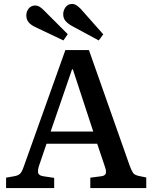

<svg xmlns="http://www.w3.org/2000/svg" viewBox="-20 -958 776 978"><path d="M11 0V-53L56 -61Q75 -65 84 -75Q93 -85 103 -115L313 -703H433L641 -113Q651 -87 658 -77Q665 -67 686 -62L725 -54V0H440V-53L494 -60Q514 -62 518.5 -73.5Q523 -85 514 -110L475 -226H217L179 -114Q172 -93 174 -78.5Q176 -64 202 -60L256 -52V0ZM238 -288H455L351 -605H347ZM483 -752 346 -826Q325 -838 313.5 -851.5Q302 -865 302 -886Q302 -905 314 -921.5Q326 -938 348 -938Q358 -938 368 -932Q378 -926 391 -913L506 -783ZM303 -752 158 -821Q137 -831 125.5 -845Q114 -859 114 -880Q114 -900 126.5 -915Q139 -930 160 -930Q170 -930 180 -924.5Q190 -919 203 -906L325 -784Z"/></svg>

Font: Literata 18pt Medium
Style: Regular
Weight: 500
Designer: Latin by Veronika Burian and Jose Scaglione. Greek by Irene Vlachou. Cyrillic by Vera Evstafieva.
Foundry: TypeTogether
Version: Version 3.103;gftools[0.9.29]